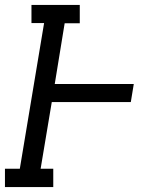

<svg xmlns="http://www.w3.org/2000/svg" viewBox="-30 -755 650 775"><path d="M-10 0V-74H50L148 -662H97V-735H292V-661H231L191 -416H510L498 -343H179L134 -74H185V0Z"/></svg>

Font: Iosevka Curly Slab ExObl
Style: Regular
Weight: 400
Width: 7
Italic angle: -9°
Monospace: yes
Designer: Belleve Invis
Foundry: Belleve Invis
Version: Version 11.1.0; ttfautohint (v1.8.3)